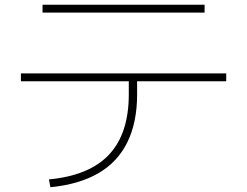

<svg xmlns="http://www.w3.org/2000/svg" viewBox="-20 -754 1040 808"><path d="M186 1Q356 -15 439 -103.5Q522 -192 522 -357V-412H68V-445H932V-412H557V-357Q557 -239 516 -155.5Q475 -72 394 -25Q313 22 192 34ZM159 -701V-734H841V-701Z"/></svg>

Font: M PLUS 1 Code ExtraLight
Style: Regular
Weight: 250
Designer: Coji Morishita
Foundry: UNDERFOREST DESIGN
Version: Version 1.002